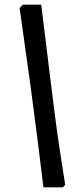

<svg xmlns="http://www.w3.org/2000/svg" viewBox="-20 -695 357 825"><path d="M78.2 -675H157.1L212.5 -226Q219.5 -169 227.8 -111.5Q236.1 -53.9 243.6 -6.6Q251.1 40.7 255.6 69.8Q260.1 98.8 260.1 98.8L250.4 110H166.7Q166.7 110 163.2 83Q159.7 56 154.2 9.5Q148.7 -37 141.2 -95Q133.7 -153 125.7 -215Q119.7 -264 111.5 -323Q103.2 -382.1 95 -441.4Q86.7 -500.7 79.7 -550.6Q72.7 -600.4 68.5 -630.4Q64.2 -660.5 64.2 -660.5Z"/></svg>

Font: Alegreya
Style: Italic
Weight: 400
Italic angle: -7°
Designer: Juan Pablo del Peral
Foundry: Huerta Tipografica
Version: Version 2.009